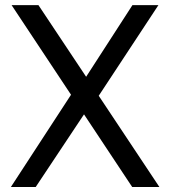

<svg xmlns="http://www.w3.org/2000/svg" viewBox="-20 -731 670 751"><path d="M22.5 0.5 257.8 -360.4 25.4 -710.9H130.4L316.9 -430.7L498 -710.9H599.6L366.2 -356.4L603.5 0.5H497.1L308.6 -283.7L119.6 0.5Z"/></svg>

Font: Comme
Style: Regular
Weight: 400
Designer: Vernon Adams
Foundry: Vernon Adams
Version: Version 1.000;gftools[0.9.27]